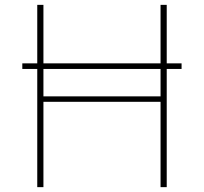

<svg xmlns="http://www.w3.org/2000/svg" viewBox="-20 -770 839 790"><path d="M71.8 -486.3V-509.3H133.3V-750H158.7V-509.3H640.6V-750H666V-509.3H727.1V-486.3H666V0H640.6V-351.1H158.7V0H133.3V-486.3ZM640.6 -486.3H158.7V-373.5H640.6Z"/></svg>

Font: Spartan MB Thin
Style: Regular
Weight: 100
Designer: Matt Bailey, Mirko Velimirovic
Foundry: Matt Bailey
Version: Version 1.005